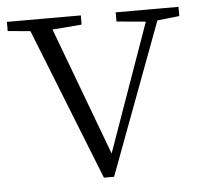

<svg xmlns="http://www.w3.org/2000/svg" viewBox="-51 -552 630 603"><g transform="rotate(-5 264.0 -251.0)"><path d="M253 6 49 -508H119L291 -48H276L281 -60L440 -508H477L285 6ZM-8 -479V-508H225V-479L114 -470H91ZM335 -479V-508H533V-479L452 -470H436Z"/></g></svg>

Font: Noto Serif SC
Style: Regular
Weight: 200
Designer: Ryoko NISHIZUKA 西塚涼子 (kana & ideographs); Frank Grießhammer (Latin, Greek & Cyrillic); Wenlong ZHANG 张文龙 (bopomofo); San
Foundry: Adobe
Version: Version 2.001;hotconv 1.1.0;makeotfexe 2.6.0